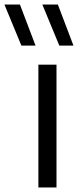

<svg xmlns="http://www.w3.org/2000/svg" viewBox="-94 -828 346 848"><path d="M75.5 0V-542.5H155.5V0ZM168 -626.5 93 -808H161.5L230.5 -626.5ZM0.5 -626.5 -74.5 -808H-6L63 -626.5Z"/></svg>

Font: Encode Sans Condensed Thin
Style: Regular
Weight: 400
Version: Version 3.002